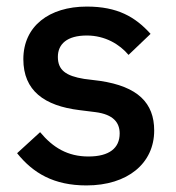

<svg xmlns="http://www.w3.org/2000/svg" viewBox="-20 -552 534 584"><path d="M243 12C368 12 449 -55 449 -155C449 -239 399 -289 284 -306L236 -312C180 -321 156 -339 156 -379C156 -418 184 -444 244 -444C300 -444 344 -417 371 -385L438 -449C391 -501 337 -532 244 -532C129 -532 51 -472 51 -372C51 -276 115 -230 222 -217L270 -211C325 -204 344 -179 344 -146C344 -102 313 -76 249 -76C186 -76 141 -103 102 -150L32 -86C81 -25 144 12 243 12Z"/></svg>

Font: IBMKR Medm
Style: Regular
Weight: 500
Designer: Mike Abbink; Paul van der Laan; Pieter van Rosmalen; Wujin Sim; Chorong Kim; Dohee Lee;
Foundry: Sandoll Inc.
Version: Version 1.002